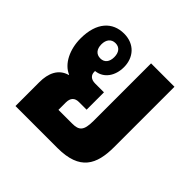

<svg xmlns="http://www.w3.org/2000/svg" viewBox="-148 -711 853 853"><g transform="rotate(45 278.5 -284.5)"><path d="M57 0H321C461 0 496 -71 496 -181V-560H349V-198C349 -137 333 -123 290 -123H204V-169C204 -198 218 -212 244 -212H292V-321H237C210 -321 197 -335 197 -355V-360C247 -365 276 -409 276 -463C276 -523 237 -569 171 -569C99 -569 49 -518 49 -417C49 -348 79 -287 127 -267V-265C76 -251 57 -205 57 -150ZM174 -416C148 -416 133 -434 133 -464C133 -493 148 -512 174 -512C200 -512 214 -493 214 -464C214 -435 200 -416 174 -416Z"/></g></svg>

Font: Noto Sans Thai Looped Condensed ExtraBold
Style: Regular
Weight: 800
Width: 3
Designer: Sasikarn Vongin, Ben Mitchell
Foundry: The Fontpad Ltd
Version: Version 1.001